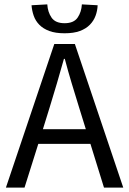

<svg xmlns="http://www.w3.org/2000/svg" viewBox="-20 -857 590 877"><path d="M92 0 155 -200H393L455 0H543L322 -656H228L7 0ZM176 -267 207 -367Q224 -422 240 -476.5Q256 -531 272 -588H276Q291 -531 307.5 -476.5Q324 -422 341 -367L372 -267ZM124 -833Q126 -808 134 -785Q142 -762 159.5 -744Q177 -726 205 -715.5Q233 -705 275 -705Q317 -705 345 -715.5Q373 -726 390.5 -744Q408 -762 416.5 -785Q425 -808 426 -833L354 -837Q352 -802 334.5 -776.5Q317 -751 275 -751Q233 -751 215.5 -776.5Q198 -802 196 -837Z"/></svg>

Font: Codetta
Style: Regular
Weight: 400
Italic angle: -11°
Designer: Ulrich Proeller
Foundry: PROSA GmbH
Version: Version 2.00;September 29, 2018;FontCreator 11.5.0.2427 64-b